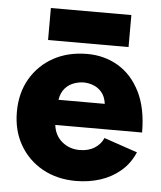

<svg xmlns="http://www.w3.org/2000/svg" viewBox="-51 -732 663 789"><g transform="rotate(5 280.5 -337.5)"><path d="M291 12Q213 12 153 -21.5Q93 -55 59 -114Q25 -173 25 -250Q25 -328 59.5 -387Q94 -446 154 -479Q214 -512 293 -512Q364 -512 421 -478Q478 -444 511.5 -377Q545 -310 545 -210H187Q192 -167 222.5 -141.5Q253 -116 295 -116Q332 -116 357.5 -132.5Q383 -149 393 -174L531 -127Q511 -80 474.5 -49Q438 -18 391 -3Q344 12 291 12ZM191 -314H382Q378 -344 363 -361.5Q348 -379 328 -386.5Q308 -394 288 -394Q269 -394 248 -386.5Q227 -379 211.5 -361.5Q196 -344 191 -314ZM127 -555V-687H459V-555Z"/></g></svg>

Font: Figtree ExtraBold
Style: Regular
Weight: 800
Designer: Erik Kennedy
Foundry: Erik Kennedy
Version: Version 2.002